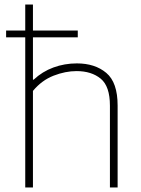

<svg xmlns="http://www.w3.org/2000/svg" viewBox="-20 -828 623 848"><path d="M91.5 0V-808H125.5V-476H128.5Q167 -512 216 -530Q265 -548 319.5 -548Q399.5 -548 449.5 -506Q499.5 -464 499.5 -362V0H465.5V-361.5Q465.5 -447 424.8 -480.5Q384 -514 318 -514Q269 -514 216.8 -493.8Q164.5 -473.5 125.5 -426.5V0ZM7 -663V-693H323.5V-663Z"/></svg>

Font: Encode Sans Semi Expanded Thin
Style: Regular
Weight: 100
Width: 6
Designer: Multiple Designers
Foundry: Impallari Type
Version: Version 3.000; ttfautohint (v1.8.3) -l 8 -r 50 -G 200 -x 14 